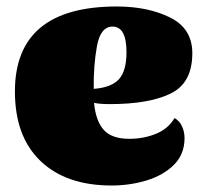

<svg xmlns="http://www.w3.org/2000/svg" viewBox="-20 -550 620 592"><path d="M549 -124Q549 -74 516 -41.5Q483 -9 431.5 6.5Q380 22 324 22Q184 22 105 -53.5Q26 -129 26 -268Q26 -530 340 -530Q436 -530 504.5 -496Q573 -462 573 -386Q573 -294 506 -261.5Q439 -229 319 -229Q286 -229 270 -233Q275 -178 299.5 -150Q324 -122 379 -122Q423 -122 461 -137.5Q499 -153 518 -186Q533 -178 541 -161Q549 -144 549 -124ZM269 -276Q323 -280 346.5 -305.5Q370 -331 370 -389Q370 -468 327 -468Q290 -468 279 -408Q268 -348 269 -276Z"/></svg>

Font: Sansita Black
Style: Regular
Weight: 900
Designer: Pablo Cosgaya
Foundry: Omnibus-Type
Version: Version 1.006; ttfautohint (v1.5)